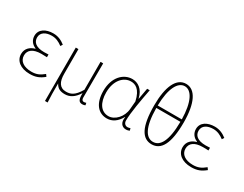

<svg xmlns="http://www.w3.org/2000/svg" viewBox="-100 -1434 2867 2258"><g transform="rotate(30 1333.5 -304.5)"><path d="M263 13C342 13 392 -7 452 -56L432 -84C376 -37 332 -20 267 -20C163 -20 97 -67 97 -143C97 -217 155 -261 266 -261C291 -261 311 -261 342 -259V-296C315 -294 302 -294 282 -294C170 -294 125 -341 125 -403C125 -474 190 -507 267 -507C322 -507 366 -487 412 -452L430 -480C384 -516 333 -540 269 -540C169 -540 88 -494 88 -405C88 -350 119 -304 174 -282V-277C116 -262 59 -220 59 -141C59 -51 136 13 263 13Z M579 198H615C610 108 610 66 610 -58C641 0 684 13 741 13C806 13 866 -22 914 -101H916C914 -20 928 13 977 13C994 13 1007 9 1017 4L1011 -26C997 -22 990 -20 980 -20C962 -20 949 -33 949 -59C949 -217 950 -368 951 -527H915V-148C849 -34 794 -20 737 -20C650 -20 615 -85 615 -192V-527H579Z M1310 13C1383 13 1444 -29 1488 -109H1491C1476 -29 1516 13 1569 13C1592 13 1607 7 1618 2L1610 -28C1600 -24 1585 -20 1572 -20C1543 -20 1519 -44 1519 -79C1519 -188 1554 -375 1583 -527H1548L1521 -376H1519C1493 -496 1414 -540 1343 -540C1222 -540 1114 -434 1114 -249C1114 -74 1196 13 1310 13ZM1313 -20C1211 -20 1152 -110 1152 -249C1152 -414 1243 -507 1342 -507C1395 -507 1469 -485 1503 -328L1494 -222C1486 -112 1400 -20 1313 -20Z M2081 -386C2079 -122 2012 -20 1918 -20C1824 -20 1756 -122 1754 -386ZM1754 -419C1758 -652 1825 -775 1918 -775C2011 -775 2077 -652 2081 -419ZM1918 -807C1789 -807 1717 -658 1717 -400C1717 -108 1789 13 1918 13C2046 13 2119 -108 2119 -400C2119 -658 2046 -807 1918 -807Z M2456 13C2535 13 2585 -7 2645 -56L2625 -84C2569 -37 2525 -20 2460 -20C2356 -20 2290 -67 2290 -143C2290 -217 2348 -261 2459 -261C2484 -261 2504 -261 2535 -259V-296C2508 -294 2495 -294 2475 -294C2363 -294 2318 -341 2318 -403C2318 -474 2383 -507 2460 -507C2515 -507 2559 -487 2605 -452L2623 -480C2577 -516 2526 -540 2462 -540C2362 -540 2281 -494 2281 -405C2281 -350 2312 -304 2367 -282V-277C2309 -262 2252 -220 2252 -141C2252 -51 2329 13 2456 13Z"/></g></svg>

Font: Noto Sans CJK Thin
Style: Regular
Weight: 100
Designer: Ryoko NISHIZUKA (kana & ideographs); Paul D. Hunt (Latin, Greek & Cyrillic); Wenlong ZHANG (bopomofo); Sandoll Communica
Foundry: Adobe Systems Incorporated
Version: Version 1.000;PS 1;hotconv 1.0.78;makeotf.lib2.5.61930